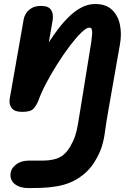

<svg xmlns="http://www.w3.org/2000/svg" viewBox="-20 -557 663 956"><path d="M123.5 379.5Q80 379.5 56 361.2Q32 343 32 314.5Q32 285 58 263.8Q84 242.5 126.5 242.5Q145.5 242.5 173.8 242.8Q202 243 224 241Q266 235.5 287.8 220.2Q309.5 205 327.5 176.5Q345 147 353.5 121.8Q362 96.5 367.5 64.5Q373 32.5 381 -17L434.5 -348.5Q437 -369 438.5 -385Q440 -401 437.2 -410.2Q434.5 -419.5 425 -419.5Q410 -419.5 383.8 -393.8Q357.5 -368 326 -326.2Q294.5 -284.5 263.8 -235.5Q233 -186.5 208.2 -139.2Q183.5 -92 171 -55.5Q160 -30 146 -15Q132 0 90 0Q52 0 37.8 -19.5Q23.5 -39 28.5 -66L98.5 -464Q100 -473 108.2 -488Q116.5 -503 135 -515.2Q153.5 -527.5 185 -527.5Q221 -527.5 234.2 -508Q247.5 -488.5 242 -455.5L223 -346Q245.5 -381 271.2 -414.8Q297 -448.5 326 -476.2Q355 -504 387 -520.5Q419 -537 454 -537Q508 -537 538.2 -507.8Q568.5 -478.5 577.5 -432.2Q586.5 -386 577 -335L519 -4.5Q508.5 54 503.2 95.5Q498 137 487 172.8Q476 208.5 449.5 251Q420 298 371.2 329.8Q322.5 361.5 257 371.5Q220.5 377.5 183 378.5Q145.5 379.5 123.5 379.5Z"/></svg>

Font: Edu QLD Hand
Style: Regular
Weight: 400
Designer: Tina and Corey Anderson, Eben Sorkin
Foundry: Sorkin Type Co.
Version: Version 2.000